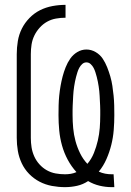

<svg xmlns="http://www.w3.org/2000/svg" viewBox="-20 -763 540 791"><path d="M440 8Q415 8 390 2Q365 -4 343 -17Q322 -3 297.5 2.5Q273 8 248 8Q221 8 194 3Q167 -2 143 -14.5Q119 -27 100 -46.5Q81 -66 69.5 -90.5Q58 -115 53.5 -141.5Q49 -168 49 -195V-540Q49 -567 53.5 -594Q58 -621 70 -645Q82 -669 101.5 -689Q121 -709 145 -721Q169 -733 196 -738Q223 -743 250 -743V-690Q230 -690 210.5 -686.5Q191 -683 174 -673.5Q157 -664 143.5 -649Q130 -634 121.5 -616.5Q113 -599 110 -579.5Q107 -560 107 -540V-195Q107 -175 110 -156Q113 -137 121 -119Q129 -101 142.5 -86Q156 -71 173 -61.5Q190 -52 209 -48.5Q228 -45 248 -45Q260 -45 272 -47Q284 -49 295 -54Q274 -77 259 -105Q244 -133 235.5 -163.5Q227 -194 224 -225.5Q221 -257 221 -289Q221 -309 221.5 -329Q222 -349 224 -369Q226 -389 229.5 -409Q233 -429 238 -448Q243 -467 250.5 -486Q258 -505 269.5 -521.5Q281 -538 298.5 -548.5Q316 -559 336 -559Q356 -559 374 -548.5Q392 -538 403 -521.5Q414 -505 421.5 -486Q429 -467 434.5 -448Q440 -429 443 -409Q446 -389 448 -369Q450 -349 450.5 -329Q451 -309 451 -289Q451 -258 448.5 -227Q446 -196 438.5 -166Q431 -136 418.5 -107.5Q406 -79 387 -56Q400 -50 413.5 -47.5Q427 -45 441 -45H448L451 8ZM340 -88Q357 -108 367 -133Q377 -158 383 -184Q389 -210 391 -236Q393 -262 393 -289Q393 -299 393 -309Q393 -319 392.5 -328.5Q392 -338 391.5 -348Q391 -358 390.5 -368Q390 -378 389 -387.5Q388 -397 386.5 -407Q385 -417 383 -427Q381 -437 378.5 -446.5Q376 -456 373 -465.5Q370 -475 365.5 -483.5Q361 -492 353.5 -499Q346 -506 336 -506Q326 -506 318.5 -499Q311 -492 306.5 -483.5Q302 -475 299 -465.5Q296 -456 293.5 -446.5Q291 -437 289 -427Q287 -417 285.5 -407Q284 -397 283 -387.5Q282 -378 281.5 -368Q281 -358 280.5 -348Q280 -338 279.5 -328.5Q279 -319 279 -309Q279 -299 279 -289Q279 -262 281.5 -235Q284 -208 291 -182Q298 -156 310 -131.5Q322 -107 340 -88Z"/></svg>

Font: Iosevka Light
Style: Regular
Weight: 300
Monospace: yes
Designer: Belleve Invis
Foundry: Belleve Invis
Version: Version 32.5.0; ttfautohint (v1.8.4)